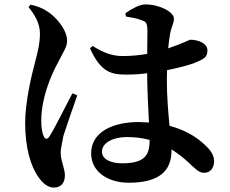

<svg xmlns="http://www.w3.org/2000/svg" viewBox="-20 -797 1040 870"><path d="M109 -765C135 -734 161 -692 161 -646C161 -601 151 -561 138 -512C122 -452 94 -333 94 -241C94 -127 119 -42 156 8C175 35 199 53 223 53C256 53 274 33 274 -3C274 -34 255 -68 255 -104C255 -119 259 -140 267 -180C278 -216 311 -310 330 -365L308 -374C281 -324 228 -215 204 -179C195 -164 184 -165 178 -180C171 -194 167 -219 167 -250C167 -350 208 -451 245 -518C268 -564 284 -584 284 -612C284 -666 228 -724 198 -743C173 -760 152 -768 119 -776ZM658 -163V-161C658 -92 634 -57 533 -57C486 -57 442 -73 442 -110C442 -152 497 -176 553 -176C590 -176 625 -172 658 -163ZM551 -722C575 -718 601 -714 623 -705C640 -699 648 -696 648 -653L647 -553C614 -547 577 -543 535 -543C494 -543 449 -556 400 -589L388 -578C437 -467 488 -459 553 -459C583 -459 615 -461 647 -465V-441C648 -375 652 -301 655 -242L609 -244C494 -244 393 -201 393 -102C393 -16 473 31 563 31C697 31 757 -19 757 -114V-120C783 -104 808 -85 834 -61C867 -30 882 -14 905 -14C932 -14 950 -34 950 -67C950 -90 938 -112 916 -133C884 -166 831 -205 748 -227C743 -284 736 -354 736 -439L737 -479C790 -490 835 -502 857 -510C903 -529 920 -536 920 -569C920 -600 879 -617 843 -617C837 -617 811 -601 742 -578C745 -606 748 -629 751 -645C758 -681 768 -689 768 -713C768 -742 705 -777 638 -777C611 -777 574 -755 548 -737Z"/></svg>

Font: Noto Serif JP
Style: Bold
Weight: 700
Designer: Ryoko NISHIZUKA 西塚涼子 (kana & ideographs); Frank Grießhammer (Latin, Greek & Cyrillic); Wenlong ZHANG 张文龙 (bopomofo); San
Foundry: Adobe
Version: Version 2.001;hotconv 1.1.0;makeotfexe 2.6.0